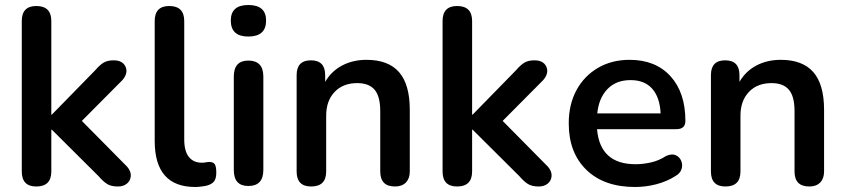

<svg xmlns="http://www.w3.org/2000/svg" viewBox="-20 -737 3376 767"><path d="M125 8Q67 8 67 -52V-653Q67 -713 125 -713Q185 -713 185 -653V-279H187L361 -457Q378 -477 393.5 -486.5Q409 -496 434 -496Q470 -496 481.5 -470.5Q493 -445 469 -417L307 -254L488 -71Q504 -52 502.5 -33.5Q501 -15 487 -3.5Q473 8 451 8Q424 8 408 -2Q392 -12 374 -33L187 -219H185V-52Q185 8 125 8Z M760 10Q598 10 598 -174V-653Q598 -713 656 -713Q716 -713 716 -653V-180Q716 -133 734.5 -110Q753 -87 786 -87Q794 -87 802 -88.5Q810 -90 817 -90Q831 -90 837.5 -81.5Q844 -73 844 -47Q844 -22 833.5 -10.5Q823 1 800 6Q793 7 781.5 8.5Q770 10 760 10Z M972 6Q914 6 914 -58V-431Q914 -495 972 -495Q1032 -495 1032 -431V-58Q1032 6 972 6ZM972 -591Q902 -591 902 -655Q902 -717 972 -717Q1043 -717 1043 -655Q1043 -591 972 -591Z M1223 8Q1165 8 1165 -52V-437Q1165 -496 1222 -496Q1279 -496 1279 -437V-410Q1304 -453 1347 -475.5Q1390 -498 1444 -498Q1531 -498 1574 -449Q1617 -400 1617 -298V-52Q1617 -24 1601.5 -8Q1586 8 1558 8Q1499 8 1499 -52V-293Q1499 -352 1476.5 -378.5Q1454 -405 1407 -405Q1350 -405 1316.5 -369.5Q1283 -334 1283 -275V-52Q1283 8 1223 8Z M1806 8Q1748 8 1748 -52V-653Q1748 -713 1806 -713Q1866 -713 1866 -653V-279H1868L2042 -457Q2059 -477 2074.5 -486.5Q2090 -496 2115 -496Q2151 -496 2162.5 -470.5Q2174 -445 2150 -417L1988 -254L2169 -71Q2185 -52 2183.5 -33.5Q2182 -15 2168 -3.5Q2154 8 2132 8Q2105 8 2089 -2Q2073 -12 2055 -33L1868 -219H1866V-52Q1866 8 1806 8Z M2517 10Q2393 10 2322.5 -58.5Q2252 -127 2252 -244Q2252 -320 2283 -377Q2314 -434 2369 -466Q2424 -498 2495 -498Q2599 -498 2658.5 -432.5Q2718 -367 2718 -254Q2718 -221 2682 -221H2365Q2377 -81 2519 -81Q2548 -81 2580 -88Q2612 -95 2641 -114Q2664 -124 2679.5 -117Q2695 -110 2701.5 -94Q2708 -78 2702.5 -61Q2697 -44 2677 -33Q2644 -12 2602 -1Q2560 10 2517 10ZM2366 -284H2619Q2616 -348 2585.5 -382.5Q2555 -417 2499 -417Q2441 -417 2406.5 -381Q2372 -345 2366 -284Z M2878 8Q2820 8 2820 -52V-437Q2820 -496 2877 -496Q2934 -496 2934 -437V-410Q2959 -453 3002 -475.5Q3045 -498 3099 -498Q3186 -498 3229 -449Q3272 -400 3272 -298V-52Q3272 -24 3256.5 -8Q3241 8 3213 8Q3154 8 3154 -52V-293Q3154 -352 3131.5 -378.5Q3109 -405 3062 -405Q3005 -405 2971.5 -369.5Q2938 -334 2938 -275V-52Q2938 8 2878 8Z"/></svg>

Font: Chiron GoRound TC M
Style: Regular
Weight: 500
Designer: Ryoko NISHIZUKA 西塚涼子 (kana, bopomofo & ideographs); Paul D. Hunt (Latin, Greek & Cyrillic); Sandoll Communications 산돌커뮤니
Foundry: Adobe
Version: Version 1.000;hotconv 1.1.1;makeotfexe 2.6.0